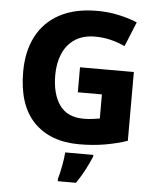

<svg xmlns="http://www.w3.org/2000/svg" viewBox="-61 -869 854 1048"><g transform="rotate(5 365.5 -344.5)"><path d="M362 -502H657V-125Q601 -106 535.5 -94.5Q470 -83 393 -83Q235 -83 145 -175.5Q55 -268 55 -451Q55 -563 98 -645.5Q141 -728 224.5 -772.5Q308 -817 429 -817Q490 -817 547.5 -804.5Q605 -792 649 -773L594 -638Q559 -655 517 -665.5Q475 -676 429 -676Q364 -676 319.5 -646.5Q275 -617 253 -565.5Q231 -514 231 -448Q231 -345 273.5 -284.5Q316 -224 406 -224Q431 -224 454 -227Q477 -230 494 -233V-365H362ZM476 -22Q460 15 441 51.5Q422 88 395 128H295V115Q304 84 312 41.5Q320 -1 322 -32H476Z"/></g></svg>

Font: Noto Sans Telugu UI ExtraBold
Style: Regular
Weight: 800
Designer: Jelle Bosma - Monotype Design Team
Foundry: Monotype Imaging Inc.
Version: Version 2.005; ttfautohint (v1.8.4.7-5d5b)